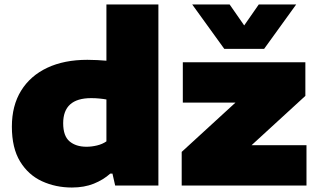

<svg xmlns="http://www.w3.org/2000/svg" viewBox="-20 -828 1422 857"><path d="M301 9Q228.5 9 167.5 -19Q106.5 -47 69.8 -107Q33 -167 33 -263Q33 -356.5 74.2 -423.2Q115.5 -490 191 -525.5Q266.5 -561 370 -561Q392.5 -561 414.5 -559.8Q436.5 -558.5 455 -557V-808H687V0H494L482 -53H472Q441.5 -25.5 398.8 -8.2Q356 9 301 9ZM366 -173Q389.5 -173 413.2 -178.8Q437 -184.5 455 -197V-384Q441.5 -386.5 424 -388.2Q406.5 -390 387 -390Q262 -390 262 -278Q262 -221 290.5 -197Q319 -173 366 -173ZM791 0V-150L1031 -370H796V-550H1343V-400L1103 -180H1348V0ZM981 -610 838 -808H1005L1070 -714.5L1135 -808H1302L1159 -610Z"/></svg>

Font: Encode Sans Expanded Expanded Black
Style: Regular
Weight: 900
Width: 7
Designer: Multiple Designers
Foundry: Impallari Type
Version: Version 3.000; ttfautohint (v1.8.3) -l 8 -r 50 -G 200 -x 14 